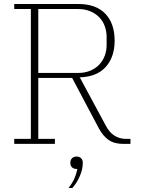

<svg xmlns="http://www.w3.org/2000/svg" viewBox="-20 -718 706 958"><path d="M51 -25H134V-673H51V-698H371Q459 -698 505.5 -649.5Q552 -601 552 -515Q552 -434 508 -384.5Q464 -335 378 -332L508 -91Q542 -25 610 -25H631V0H595Q550 0 521.5 -20Q493 -40 473 -78L340 -329H171V-25H254V0H51ZM171 -354H369Q404 -354 431 -365.5Q458 -377 476 -396.5Q494 -416 503 -441Q512 -466 512 -494V-534Q512 -561 503 -586.5Q494 -612 476 -631Q458 -650 431 -661.5Q404 -673 369 -673H171ZM322 220Q342 194 351.5 172Q361 150 366 125H362Q348 125 339.5 117Q331 109 331 95V93Q331 80 339.5 71.5Q348 63 362 63Q376 63 384.5 71.5Q393 80 393 93V96Q393 126 378.5 160Q364 194 341 220H322Z"/></svg>

Font: IBM Plex Serif ExtraLight
Style: Regular
Weight: 200
Designer: Mike Abbink, Paul van der Laan, Pieter van Rosmalen
Foundry: Bold Monday
Version: Version 2.5